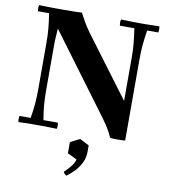

<svg xmlns="http://www.w3.org/2000/svg" viewBox="-101 -787 1000 1138"><g transform="rotate(10 399.0 -218.0)"><path d="M593 0Q583 -22 574 -38.5Q565 -55 553.5 -72.5Q542 -90 523 -115L175 -584L146 -700Q168 -700 198 -700Q228 -700 255.5 -700.5Q283 -701 299 -702Q312 -677 326.5 -651.5Q341 -626 366 -591L636 -230L683 0Q665 2 638 2Q611 2 593 0ZM41 2Q37 -17 41 -35H108Q116 -80 119.5 -122.5Q123 -165 123 -210V-490Q123 -535 119.5 -574Q116 -613 108 -665H41Q37 -684 41 -702Q76 -701 102 -700.5Q128 -700 146 -700L175 -584Q174 -562 172 -539Q170 -516 170 -490V-210Q170 -165 173.5 -122.5Q177 -80 185 -35H272Q276 -17 272 2Q230 0 197.5 0Q165 0 146 0Q128 0 102 0Q76 0 41 2ZM683 0 636 -230V-490Q636 -535 632.5 -574Q629 -613 621 -665H534Q530 -684 534 -702Q576 -701 609 -700.5Q642 -700 661 -700Q678 -700 704.5 -700.5Q731 -701 765 -702Q769 -684 765 -665H698Q690 -613 686.5 -574Q683 -535 683 -490ZM419 37 475 66V105Q475 139 461 168.5Q447 198 424.5 222.5Q402 247 375 266Q369 262 364.5 257Q360 252 357 245Q379 225 395 205Q411 185 419 161L362 133V66Z"/></g></svg>

Font: Poltawski Nowy
Style: Bold
Weight: 700
Designer: Adam Pótawski, Mateusz Machalski, Borys Kosmynka, Ania Wieluska
Foundry: Capitalics.wtf
Version: Version 1.001;gftools[0.9.25]